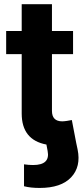

<svg xmlns="http://www.w3.org/2000/svg" viewBox="-20 -696 406 929"><path d="M96.2 205.1V99.1Q107.4 100.6 118.4 101.6Q129.4 102.5 140.1 102.5Q224.1 102.5 210.4 34.2L204.6 3.4Q85 -19 85 -147V-434.1H9.8V-545.9H85V-675.8H231.4V-545.9H333.5V-434.1H231.4V-159.7Q231.4 -108.9 281.2 -108.9Q289.6 -108.9 304.4 -111.1Q319.3 -113.3 327.6 -115.2L348.6 -5.4L355.5 27.3Q372.6 110.4 324.2 161.9Q275.9 213.4 171.9 213.4Q127.4 213.4 96.2 205.1Z"/></svg>

Font: Inter
Style: Bold
Weight: 700
Designer: Rasmus Andersson
Foundry: rsms
Version: Version 4.001;git-9221beed3